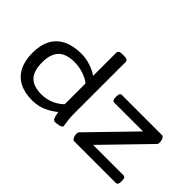

<svg xmlns="http://www.w3.org/2000/svg" viewBox="-107 -1129 1511 1511"><g transform="rotate(45 648.5 -373.0)"><path d="M318 7Q233 7 174 -23.5Q115 -54 84.5 -114Q54 -174 54 -261Q54 -348 86 -407.5Q118 -467 180.5 -497.5Q243 -528 334 -528Q380 -528 431.5 -512Q483 -496 520 -469V-727Q520 -740 530 -746.5Q540 -753 565 -753H579Q604 -753 614 -746.5Q624 -740 624 -727V-158Q624 -116 627 -88.5Q630 -61 633 -46.5Q636 -32 636 -26Q636 -18 627 -13Q618 -8 605.5 -5Q593 -2 581.5 -1Q570 0 564 0Q554 0 547.5 -7.5Q541 -15 537 -31Q533 -47 527 -74Q496 -48 461 -29.5Q426 -11 390 -2Q354 7 318 7ZM336 -78Q389 -78 436.5 -98Q484 -118 520 -154V-385Q487 -412 438 -427.5Q389 -443 339 -443Q249 -443 205 -399Q161 -355 161 -261Q161 -166 203.5 -122Q246 -78 336 -78ZM778 0Q770 0 763 -9Q756 -18 752.5 -30.5Q749 -43 749 -53Q749 -58 750 -65Q751 -72 760 -81L1147 -479L1181 -438H786Q764 -438 764 -474V-487Q764 -523 786 -523H1233Q1243 -523 1249 -514Q1255 -505 1258.5 -492.5Q1262 -480 1262 -470Q1262 -465 1261 -458Q1260 -451 1251 -442L864 -44L831 -85H1242Q1265 -85 1265 -49V-36Q1265 0 1242 0Z"/></g></svg>

Font: Asap Expanded Medium
Style: Regular
Weight: 500
Width: 7
Designer: Pablo Cosgaya
Foundry: Omnibus-Type
Version: Version 3.001